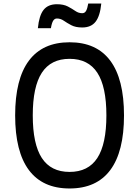

<svg xmlns="http://www.w3.org/2000/svg" viewBox="-20 -1055 790 1090"><path d="M375 15Q222 15 144 -89.5Q66 -194 66 -400Q66 -606 144 -710.5Q222 -815 375 -815Q528 -815 606 -710.5Q684 -606 684 -400Q684 -194 606 -89.5Q528 15 375 15ZM375 -79Q481 -79 532.5 -158Q584 -237 584 -400Q584 -563 532.5 -642Q481 -721 375 -721Q269 -721 217.5 -642Q166 -563 166 -400Q166 -237 217.5 -158Q269 -79 375 -79ZM195 -895Q202 -967 227.5 -999Q253 -1031 303 -1031Q341 -1031 365.5 -1018Q390 -1005 408 -992.5Q426 -980 447 -980Q461 -980 468.5 -993Q476 -1006 481 -1035H555Q548 -964 522.5 -931.5Q497 -899 447 -899Q409 -899 384.5 -912Q360 -925 342 -937.5Q324 -950 303 -950Q290 -950 282 -937.5Q274 -925 269 -895Z"/></svg>

Font: Martian Mono SemiExpanded Light
Style: Regular
Weight: 300
Width: 6
Monospace: yes
Designer: Roman Shamin
Foundry: Evil Martians
Version: Version 0.930